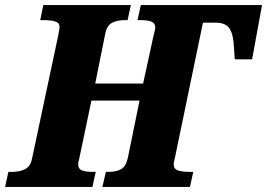

<svg xmlns="http://www.w3.org/2000/svg" viewBox="-43 -734 1049 754"><path d="M-10 -59H2Q35 -59 56 -70Q77 -81 83 -112L184 -587Q191 -622 191 -628Q191 -644 174.5 -649.5Q158 -655 126 -655H115L127 -714H471L458 -655H447Q416 -655 396 -644Q376 -633 370 -600L331 -406H519L560 -594Q562 -602 564.5 -612Q567 -622 567 -625Q567 -643 552 -649Q537 -655 509 -655H497L510 -714H986L947 -501H879L876 -545Q874 -597 859 -621Q844 -645 804 -645H754L643 -110Q642 -106 640.5 -100.5Q639 -95 639 -89Q639 -71 655 -65Q671 -59 704 -59H716L703 0H359L373 -59H384Q414 -59 433 -70Q452 -81 459 -114L505 -339H316L268 -110Q264 -98 264 -89Q264 -71 278.5 -65Q293 -59 321 -59H333L320 0H-23Z"/></svg>

Font: Noto Serif NarrowBlack
Style: Italic
Weight: 900
Width: 4
Italic angle: -12°
Designer: Monotype Design Team
Foundry: Monotype Imaging Inc.
Version: Version 1.001